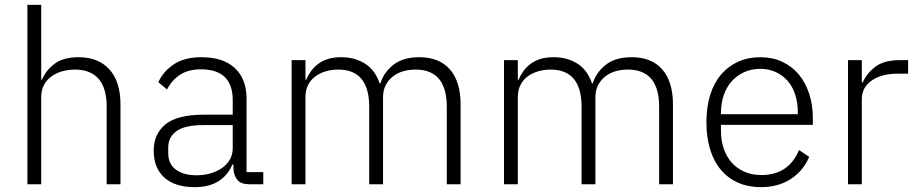

<svg xmlns="http://www.w3.org/2000/svg" viewBox="-20 -760 3782 792"><path d="M93 -740H150V-431H153Q170 -471 206 -497.5Q242 -524 304 -524Q386 -524 431.5 -473.5Q477 -423 477 -329V0H420V-319Q420 -397 386.5 -435Q353 -473 289 -473Q262 -473 237 -466Q212 -459 192.5 -445Q173 -431 161.5 -409.5Q150 -388 150 -360V0H93Z M1008 0Q975 0 960 -17Q945 -34 943 -63V-81H938Q921 -38 882 -13Q843 12 783 12Q702 12 658 -27.5Q614 -67 614 -139Q614 -207 662.5 -247Q711 -287 822 -287H940V-347Q940 -474 809 -474Q758 -474 724 -452.5Q690 -431 669 -391L633 -421Q654 -466 697.5 -495Q741 -524 811 -524Q901 -524 949 -479Q997 -434 997 -353V-50H1066V0ZM791 -37Q822 -37 849 -45Q876 -53 896.5 -67.5Q917 -82 928.5 -102.5Q940 -123 940 -149V-244H820Q743 -244 708.5 -219.5Q674 -195 674 -152V-128Q674 -83 706 -60Q738 -37 791 -37Z M1183 0V-512H1240V-431H1243Q1251 -450 1263 -466.5Q1275 -483 1292 -496Q1309 -509 1332.5 -516.5Q1356 -524 1388 -524Q1443 -524 1485 -498Q1527 -472 1546 -416H1549Q1563 -461 1602.5 -492.5Q1642 -524 1710 -524Q1792 -524 1836 -473.5Q1880 -423 1880 -329V0H1823V-319Q1823 -473 1694 -473Q1667 -473 1643 -466Q1619 -459 1600.5 -444.5Q1582 -430 1571 -408.5Q1560 -387 1560 -359V0H1503V-319Q1503 -473 1375 -473Q1349 -473 1324.5 -466Q1300 -459 1281 -445Q1262 -431 1251 -409.5Q1240 -388 1240 -360V0Z M2059 0V-512H2116V-431H2119Q2127 -450 2139 -466.5Q2151 -483 2168 -496Q2185 -509 2208.5 -516.5Q2232 -524 2264 -524Q2319 -524 2361 -498Q2403 -472 2422 -416H2425Q2439 -461 2478.5 -492.5Q2518 -524 2586 -524Q2668 -524 2712 -473.5Q2756 -423 2756 -329V0H2699V-319Q2699 -473 2570 -473Q2543 -473 2519 -466Q2495 -459 2476.5 -444.5Q2458 -430 2447 -408.5Q2436 -387 2436 -359V0H2379V-319Q2379 -473 2251 -473Q2225 -473 2200.5 -466Q2176 -459 2157 -445Q2138 -431 2127 -409.5Q2116 -388 2116 -360V0Z M3118 12Q3067 12 3025.5 -6Q2984 -24 2954.5 -58.5Q2925 -93 2909.5 -143Q2894 -193 2894 -256Q2894 -319 2909.5 -368.5Q2925 -418 2954.5 -452.5Q2984 -487 3025 -505.5Q3066 -524 3117 -524Q3166 -524 3206 -505.5Q3246 -487 3274 -454Q3302 -421 3317.5 -374.5Q3333 -328 3333 -272V-245H2954V-220Q2954 -180 2965.5 -146.5Q2977 -113 2998.5 -89Q3020 -65 3051 -51.5Q3082 -38 3121 -38Q3233 -38 3276 -141L3318 -113Q3294 -56 3242.5 -22Q3191 12 3118 12ZM3117 -476Q3080 -476 3050 -462.5Q3020 -449 2998.5 -425Q2977 -401 2965.5 -367.5Q2954 -334 2954 -294V-289H3271V-297Q3271 -337 3260 -370.5Q3249 -404 3228.5 -427Q3208 -450 3179.5 -463Q3151 -476 3117 -476Z M3478 0V-512H3535V-420H3539Q3554 -456 3590 -484Q3626 -512 3692 -512H3726V-456H3681Q3617 -456 3576 -428Q3535 -400 3535 -350V0Z"/></svg>

Font: IBM Plex Sans KR Light
Style: Regular
Weight: 300
Designer: Mike Abbink; Paul van der Laan; Pieter van Rosmalen; Wujin Sim; Chorong Kim; Dohee Lee;
Foundry: Sandoll Inc.
Version: Version 1.001